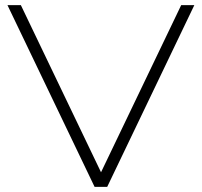

<svg xmlns="http://www.w3.org/2000/svg" viewBox="-20 -725 783 745"><path d="M347 0 9 -705H61L379 -42H365L683 -705H734L396 0Z"/></svg>

Font: Nunito Sans 10pt SemiExpanded ExtraLight
Style: Regular
Weight: 250
Width: 6
Designer: Vernon Adams
Foundry: Vernon Adams
Version: Version 3.101;gftools[0.9.27]